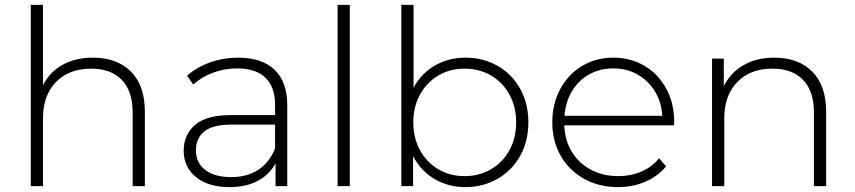

<svg xmlns="http://www.w3.org/2000/svg" viewBox="-20 -762 3502 786"><path d="M573 -305V0H523V-301Q523 -389 478.5 -435Q434 -481 354 -481Q262 -481 209 -426Q156 -371 156 -278V0H106V-742H156V-413Q183 -467 236 -496.5Q289 -526 361 -526Q459 -526 516 -469Q573 -412 573 -305Z M1156 -331V0H1108V-93Q1083 -47 1035 -21.5Q987 4 920 4Q833 4 782.5 -37Q732 -78 732 -145Q732 -210 778.5 -250.5Q825 -291 927 -291H1106V-333Q1106 -406 1066.5 -444Q1027 -482 951 -482Q899 -482 851.5 -464Q804 -446 771 -416L746 -452Q785 -487 840 -506.5Q895 -526 955 -526Q1052 -526 1104 -476.5Q1156 -427 1156 -331ZM1106 -154V-252H928Q851 -252 816.5 -224Q782 -196 782 -147Q782 -96 820 -66.5Q858 -37 927 -37Q992 -37 1037.5 -67Q1083 -97 1106 -154Z M1362 -742H1412V0H1362Z M2143 -261Q2143 -184 2109.5 -124Q2076 -64 2017 -30Q1958 4 1885 4Q1815 4 1758.5 -29.5Q1702 -63 1671 -123V0H1623V-742H1673V-403Q1704 -461 1760 -493.5Q1816 -526 1885 -526Q1958 -526 2017 -492.5Q2076 -459 2109.5 -398.5Q2143 -338 2143 -261ZM2093 -261Q2093 -325 2065.5 -375Q2038 -425 1990 -453Q1942 -481 1882 -481Q1822 -481 1774.5 -453Q1727 -425 1699.5 -375Q1672 -325 1672 -261Q1672 -197 1699.5 -147Q1727 -97 1774.5 -69Q1822 -41 1882 -41Q1942 -41 1990 -69Q2038 -97 2065.5 -147Q2093 -197 2093 -261Z M2739 -249H2290Q2292 -188 2321 -140.5Q2350 -93 2399.5 -67Q2449 -41 2511 -41Q2562 -41 2605.5 -59.5Q2649 -78 2678 -114L2707 -81Q2673 -40 2621.5 -18Q2570 4 2510 4Q2432 4 2371 -30Q2310 -64 2275.5 -124Q2241 -184 2241 -261Q2241 -337 2273.5 -397.5Q2306 -458 2363 -492Q2420 -526 2491 -526Q2562 -526 2618.5 -492.5Q2675 -459 2707.5 -399Q2740 -339 2740 -263ZM2291 -288H2691Q2688 -344 2661 -388Q2634 -432 2590 -457Q2546 -482 2491 -482Q2436 -482 2392 -457.5Q2348 -433 2321.5 -388.5Q2295 -344 2291 -288Z M3362 -305V0H3312V-301Q3312 -389 3267.5 -435Q3223 -481 3143 -481Q3051 -481 2998 -426Q2945 -371 2945 -278V0H2895V-522H2943V-409Q2970 -464 3023.5 -495Q3077 -526 3150 -526Q3248 -526 3305 -469Q3362 -412 3362 -305Z"/></svg>

Font: Montserrat Atlas Light
Style: Regular
Weight: 300
Designer: Julieta Ulanovsky
Foundry: Julieta Ulanovsky
Version: Version 7.200